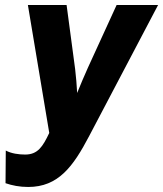

<svg xmlns="http://www.w3.org/2000/svg" viewBox="-20 -734 649 764"><path d="M92 10C212 10 271 -71 335 -193L609 -714H444L330 -465C315 -432 300 -396 287 -364C286 -389 282 -435 279 -459L245 -714H91L176 -205C150 -150 130 -119 80 -119C55 -119 25 -123 3 -135L2 -5C28 4 58 10 92 10Z"/></svg>

Font: Noto Sans Display SemiCondensed Extra
Style: Italic
Weight: 800
Width: 4
Italic angle: -12°
Designer: Monotype Design Team
Foundry: Monotype Imaging Inc.
Version: Version 1.900